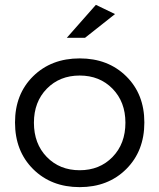

<svg xmlns="http://www.w3.org/2000/svg" viewBox="-20 -770 658 793"><path d="M42 -264.2Q42 -381.3 116.9 -455.1Q191.9 -528.8 309.1 -528.8Q426.3 -528.8 501.2 -455.1Q576.2 -381.3 576.2 -264.2Q576.2 -146 501.2 -71.5Q426.3 2.9 309.1 2.9Q191.9 2.9 116.9 -71.5Q42 -146 42 -264.2ZM120.1 -263.2Q120.1 -176.3 173.3 -121.6Q226.6 -66.9 309.1 -66.9Q391.6 -66.9 444.8 -121.6Q498 -176.3 498 -263.2Q498 -349.1 444.8 -403.6Q391.6 -458 309.1 -458Q226.6 -458 173.3 -403.6Q120.1 -349.1 120.1 -263.2ZM255.9 -613.8 376 -750 455.1 -711.9 331.1 -613.8Z"/></svg>

Font: Montserrat Light
Style: Regular
Weight: 300
Designer: Julieta Ulanovsky
Foundry: Julieta Ulanovsky
Version: Version 1.000;PS 002.000;hotconv 1.0.70;makeotf.lib2.5.58329